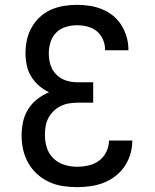

<svg xmlns="http://www.w3.org/2000/svg" viewBox="-20 -763 640 791"><path d="M298 8Q268 8 238.5 3.5Q209 -1 182 -13.5Q155 -26 133 -46Q111 -66 96.5 -91.5Q82 -117 75.5 -146Q69 -175 69 -205Q69 -233 75 -261Q81 -289 96 -313Q111 -337 133.5 -354.5Q156 -372 182 -383Q159 -394 140 -410.5Q121 -427 108 -448.5Q95 -470 90 -495Q85 -520 85 -545Q85 -572 91 -599Q97 -626 110.5 -650Q124 -674 144.5 -693Q165 -712 190 -723Q215 -734 242.5 -738.5Q270 -743 297 -743Q324 -743 350 -739Q376 -735 400.5 -725Q425 -715 445.5 -698.5Q466 -682 480 -659.5Q494 -637 501.5 -611.5Q509 -586 509 -559Q509 -558 509 -557.5Q509 -557 509 -556H413Q413 -556 413 -556.5Q413 -557 413 -558Q413 -580 404 -600.5Q395 -621 378.5 -634.5Q362 -648 340.5 -653.5Q319 -659 297 -659Q274 -659 251 -652Q228 -645 211.5 -628.5Q195 -612 188 -589Q181 -566 181 -543Q181 -527 184 -511Q187 -495 194 -481Q201 -467 212.5 -455.5Q224 -444 238 -437Q252 -430 268 -427Q284 -424 300 -424H364V-340H300Q282 -340 264 -337Q246 -334 230 -326Q214 -318 201 -305.5Q188 -293 179.5 -277Q171 -261 168 -243Q165 -225 165 -207Q165 -180 173 -154.5Q181 -129 200 -110.5Q219 -92 245 -84Q271 -76 298 -76Q322 -76 345.5 -81.5Q369 -87 388 -101Q407 -115 418 -137.5Q429 -160 429 -184Q429 -184 429 -184Q429 -184 429 -184H525Q525 -184 525 -184Q525 -184 525 -183Q525 -155 517 -128Q509 -101 493.5 -78Q478 -55 455.5 -37.5Q433 -20 407 -10Q381 0 353 4Q325 8 298 8Z"/></svg>

Font: Iosevka Custom Medium Extended
Style: Regular
Weight: 500
Width: 7
Monospace: yes
Designer: Belleve Invis
Foundry: Belleve Invis
Version: Version 11.2.4; ttfautohint (v1.8.4)